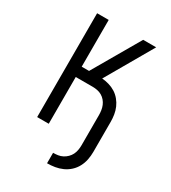

<svg xmlns="http://www.w3.org/2000/svg" viewBox="-225 -849 1049 1177"><g transform="rotate(30 300.0 -260.0)"><path d="M301 215V141Q318 141 335 138.5Q352 136 367.5 128Q383 120 395.5 107.5Q408 95 415.5 80Q423 65 426 47.5Q429 30 429 13V-200Q429 -216 426.5 -233Q424 -250 417.5 -265.5Q411 -281 400 -294Q389 -307 374.5 -315.5Q360 -324 343 -327.5Q326 -331 309 -331H189V0H107V-735H189V-404H241L433 -735H525L334 -404Q359 -402 383.5 -395Q408 -388 429.5 -374.5Q451 -361 467.5 -341Q484 -321 494 -298Q504 -275 508 -250Q512 -225 512 -200V13Q512 41 506.5 68.5Q501 96 488 120.5Q475 145 454.5 164Q434 183 408.5 194.5Q383 206 355.5 210.5Q328 215 301 215Z"/></g></svg>

Font: Iosevka Fixed Extended
Style: Regular
Weight: 400
Width: 7
Monospace: yes
Designer: Belleve Invis
Foundry: Belleve Invis
Version: Version 24.1.1; ttfautohint (v1.8.4)